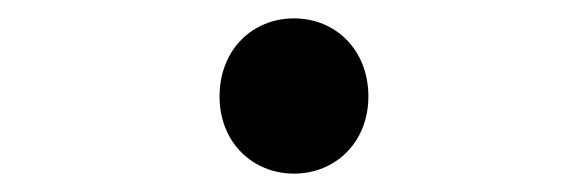

<svg xmlns="http://www.w3.org/2000/svg" viewBox="-20 -529 640 209"><path d="M300 -340C345 -340 381 -374 381 -424C381 -475 345 -509 300 -509C255 -509 219 -475 219 -424C219 -374 255 -340 300 -340Z"/></svg>

Font: Hasklig
Style: Regular
Weight: 400
Monospace: yes
Designer: Paul D. Hunt, Teo Tuominen
Foundry: Adobe Systems Incorporated
Version: Version 2.030;PS 1.0;hotconv 16.6.51;makeotf.lib2.5.65220